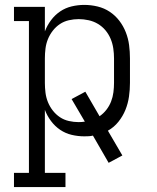

<svg xmlns="http://www.w3.org/2000/svg" viewBox="-20 -548 640 783"><path d="M37 215V157H98V-462H37V-520H163V-420Q172 -444 188 -465.5Q204 -487 225.5 -501.5Q247 -516 272.5 -522Q298 -528 324 -528Q351 -528 378 -521.5Q405 -515 427.5 -500Q450 -485 466.5 -463.5Q483 -442 493 -416.5Q503 -391 506.5 -364Q510 -337 510 -310V-210Q510 -182 506 -154Q502 -126 491.5 -100Q481 -74 463 -51.5Q445 -29 420 -15L479 86L423 116L359 5Q351 7 342 7.5Q333 8 324 8Q298 8 272.5 2Q247 -4 225.5 -18.5Q204 -33 188 -54.5Q172 -76 163 -100V157H247V215ZM301 -50Q307 -50 313.5 -50.5Q320 -51 326 -52L272 -144L328 -174L386 -74Q402 -85 414 -100.5Q426 -116 433 -134Q440 -152 442.5 -171.5Q445 -191 445 -210V-310Q445 -330 442 -350.5Q439 -371 431 -390Q423 -409 410 -424.5Q397 -440 379.5 -450.5Q362 -461 341.5 -465.5Q321 -470 301 -470Q281 -470 261 -465.5Q241 -461 224.5 -450Q208 -439 195.5 -423Q183 -407 175.5 -388.5Q168 -370 165.5 -350Q163 -330 163 -310V-210Q163 -190 165.5 -170Q168 -150 175.5 -131.5Q183 -113 195.5 -97Q208 -81 224.5 -70Q241 -59 261 -54.5Q281 -50 301 -50Z"/></svg>

Font: Iosevka Etoile Light
Style: Regular
Weight: 300
Designer: Belleve Invis
Foundry: Belleve Invis
Version: Version 25.0.1; ttfautohint (v1.8.4)